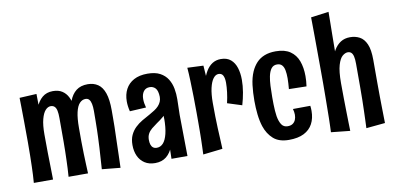

<svg xmlns="http://www.w3.org/2000/svg" viewBox="-69 -913 2373 1145"><g transform="rotate(-10 1117.5 -340.0)"><path d="M268.2 -1Q270.2 -27.2 271.4 -52.4Q272.6 -77.6 273.3 -102.9Q274 -128.2 274.7 -155.1Q275.4 -182 275.4 -211.8Q275.4 -235.4 275.4 -257.8Q275.4 -280.2 275.4 -304.3Q275.4 -328.4 275.4 -355.8Q275.4 -382.6 271.8 -399.9Q268.2 -417.2 259.3 -425.8Q250.4 -434.4 235.6 -434.4Q218.8 -434.4 203.9 -418.3Q189 -402.2 179.6 -366.9Q170.2 -331.6 170.2 -274.8L128.8 -227.8Q129.2 -292.2 136.2 -345.6Q143.2 -399 158.6 -438.1Q174 -477.2 199.8 -498.9Q225.6 -520.6 263.8 -520.6Q298.2 -520.6 320.4 -506Q342.6 -491.4 354.9 -467Q367.2 -442.6 372.6 -411Q378 -379.4 379.1 -344.9Q380.2 -310.4 379.8 -276.8Q379.4 -233.2 379.9 -194.1Q380.4 -155 381.3 -120.9Q382.2 -86.8 383.6 -56.7Q385 -26.6 386 -1ZM57.8 -1Q59.8 -26.6 61 -50.5Q62.2 -74.4 62.9 -101.2Q63.6 -128 64.3 -163Q65 -198 65 -246Q65 -314.2 64.3 -369.4Q63.6 -424.6 63.2 -462.5Q62.8 -500.4 62.2 -515.4L165.4 -520.8Q166 -504.8 166.1 -470Q166.2 -435.2 167.1 -385.6Q168 -336 170.2 -274.8Q170.2 -215.8 171 -166.7Q171.8 -117.6 172.8 -77.2Q173.8 -36.8 174.2 -1ZM582.6 0 471.2 -11Q473.8 -49.4 475.6 -79.4Q477.4 -109.4 479.4 -138.8Q481.4 -168.2 482.4 -203.8Q483.4 -222.2 483.8 -246.5Q484.2 -270.8 484.7 -300.1Q485.2 -329.4 485.2 -361.8Q485.2 -386.6 481.6 -404.3Q478 -422 469.9 -431.4Q461.8 -440.8 448.2 -440.8Q428 -440.8 412.3 -424.5Q396.6 -408.2 388.2 -371.9Q379.8 -335.6 379.8 -276.8L338.4 -222.2Q338 -292.2 343.8 -348Q349.6 -403.8 364.2 -443.3Q378.8 -482.8 405.9 -503.9Q433 -525 475.6 -525Q511.8 -525 537.7 -507.4Q563.6 -489.8 577 -450.9Q590.4 -412 590.4 -347.8Q590.4 -322.8 590.2 -296.8Q590 -270.8 589.8 -247.9Q589.6 -225 588.6 -207.4Q587.6 -168.6 586.6 -136.3Q585.6 -104 584.9 -71.9Q584.2 -39.8 582.6 0Z M891.2 0 893.6 -96.2 886.6 -376.2Q885.6 -413.6 871.8 -428.6Q858 -443.6 837 -443.6Q812.6 -443.6 799.7 -426.1Q786.8 -408.6 786.8 -380Q786.8 -367.6 788.8 -354.7Q790.8 -341.8 794.8 -327.8L696 -322.4Q692 -338.2 690 -353.6Q688 -369 688 -382.8Q688 -425.2 704.9 -457.1Q721.8 -489 755.1 -507Q788.4 -525 837.2 -525Q884 -525 913.5 -509.2Q943 -493.4 959.4 -467.1Q975.8 -440.8 981.7 -408.6Q987.6 -376.4 987 -344L984.8 -249.2L988 0ZM791.6 8.2Q754.4 8.2 728.6 -8.6Q702.8 -25.4 689.5 -54.5Q676.2 -83.6 676.2 -121.2Q676.2 -156.2 687.8 -181.1Q699.4 -206 718.5 -224.4Q737.6 -242.8 761.1 -256.5Q784.6 -270.2 808.2 -282.8Q825.2 -292.4 839.7 -301.7Q854.2 -311 864.7 -322.3Q875.2 -333.6 880.9 -346.9Q886.6 -360.2 886.6 -376.2L934 -352.4Q931 -318.6 916.6 -294.8Q902.2 -271 882.7 -254.4Q863.2 -237.8 843 -224.6Q824.6 -211.8 809.5 -199.3Q794.4 -186.8 786.1 -171.3Q777.8 -155.8 777.8 -134.4Q777.8 -117.8 781.9 -105.5Q786 -93.2 794.7 -86.6Q803.4 -80 817 -80Q839.4 -80 855.6 -97.6Q871.8 -115.2 881 -152.4Q890.2 -189.6 890.2 -246.2L930 -300.2Q930 -230.8 923.8 -174.2Q917.6 -117.6 902.2 -76.6Q886.8 -35.6 859.9 -13.7Q833 8.2 791.6 8.2Z M1275 -269Q1282.8 -302.2 1286.6 -333.7Q1290.4 -365.2 1290.4 -390.2Q1290.4 -418.4 1282.3 -434Q1274.2 -449.6 1255 -449.6Q1237 -449.6 1222.6 -430.5Q1208.2 -411.4 1199.9 -374.9Q1191.6 -338.4 1191.6 -286L1147.8 -243.4Q1148.2 -293.6 1153.3 -338.1Q1158.4 -382.6 1168.5 -418.7Q1178.6 -454.8 1194.5 -480.9Q1210.4 -507 1232.6 -521Q1254.8 -535 1283.8 -535Q1321 -535 1343.5 -515.7Q1366 -496.4 1376.2 -464Q1386.4 -431.6 1386.4 -391.4Q1386.4 -355.4 1379.9 -316.7Q1373.4 -278 1362.4 -241.2ZM1082.4 7.4Q1083.4 -18.6 1084.2 -41.7Q1085 -64.8 1085.5 -87Q1086 -109.2 1086.2 -133Q1086.4 -156.8 1086.4 -184.3Q1086.4 -211.8 1086.4 -245.4Q1086.4 -293.6 1085.4 -343Q1084.4 -392.4 1082.9 -437.9Q1081.4 -483.4 1078.4 -518.4L1175.2 -514.2Q1177.2 -487.4 1179.3 -455.7Q1181.4 -424 1184.6 -383.2Q1187.8 -342.4 1191.6 -286Q1191.6 -241.4 1192.4 -203.5Q1193.2 -165.6 1194.6 -132.2Q1196 -98.8 1197.8 -67.7Q1199.6 -36.6 1200.6 -6Z M1601.4 10.6Q1541.6 10.6 1507.7 -19.5Q1473.8 -49.6 1457.6 -98.4Q1447 -131.6 1442.5 -171.5Q1438 -211.4 1438 -253.8Q1438 -305 1443.5 -349.5Q1449 -394 1464.2 -428.8Q1477.4 -458.4 1497.2 -479.6Q1517 -500.8 1546 -512.2Q1575 -523.6 1614.4 -523.6Q1668.4 -523.6 1701.4 -501Q1734.4 -478.4 1749.1 -438.7Q1763.8 -399 1763.8 -347.4Q1763.8 -332.4 1762.7 -317Q1761.6 -301.6 1759.2 -285.6L1653 -287.8Q1654.4 -305.4 1655.5 -322Q1656.6 -338.6 1656.6 -353.4Q1656.6 -380.8 1652.6 -401.6Q1648.6 -422.4 1638 -433.7Q1627.4 -445 1608.2 -445Q1585.8 -445 1573.3 -428.5Q1560.8 -412 1554.8 -382.8Q1549.8 -358.4 1548.2 -326Q1546.6 -293.6 1546.6 -257.8Q1546.6 -235.6 1547 -214.9Q1547.4 -194.2 1548.8 -175.9Q1550.2 -157.6 1552.6 -141.4Q1558.2 -109.2 1570.8 -90.1Q1583.4 -71 1607.8 -71Q1626.8 -71 1638.5 -79.1Q1650.2 -87.2 1655.9 -100.7Q1661.6 -114.2 1661.6 -131.6Q1661.6 -139.6 1660.2 -148.4Q1658.8 -157.2 1656.2 -166.8L1761.4 -167.6Q1762.4 -159.6 1762.9 -152.1Q1763.4 -144.6 1763.4 -137.2Q1763.4 -91.8 1745.7 -58.6Q1728 -25.4 1692.3 -7.4Q1656.6 10.6 1601.4 10.6Z M1855.2 9Q1855.8 -4.8 1856.6 -26.1Q1857.4 -47.4 1857.9 -75.5Q1858.4 -103.6 1858.7 -137.2Q1859 -170.8 1859.5 -208.2Q1860 -245.6 1860 -286Q1860 -327 1859.8 -376.4Q1859.6 -425.8 1859.3 -476.5Q1859 -527.2 1858.8 -571.4Q1858.6 -615.6 1858.1 -646.4Q1857.6 -677.2 1857.6 -686.2L1965.6 -700.6Q1965.6 -682.6 1965.1 -646.1Q1964.6 -609.6 1963.9 -562Q1963.2 -514.4 1962.9 -462.2Q1962.6 -410 1963.3 -359.7Q1964 -309.4 1965.2 -268.8Q1965.2 -221.4 1965.9 -177Q1966.6 -132.6 1967.3 -94.5Q1968 -56.4 1968.7 -26.7Q1969.4 3 1970 21ZM2182 10.8 2067.6 21.8Q2068.6 -2.4 2069.5 -28Q2070.4 -53.6 2071.3 -82.9Q2072.2 -112.2 2072.9 -147.4Q2073.6 -182.6 2073.6 -226.6Q2073.6 -243.8 2073.6 -265.9Q2073.6 -288 2073.6 -313.7Q2073.6 -339.4 2073.6 -366.8Q2073.6 -395.2 2069.6 -411.8Q2065.6 -428.4 2057.3 -435.8Q2049 -443.2 2036.2 -443.2Q2021 -443.2 2004.4 -429.5Q1987.8 -415.8 1976.5 -378Q1965.2 -340.2 1965.2 -268.8L1924.2 -220.6Q1924.2 -273.2 1928.4 -319.9Q1932.6 -366.6 1942.2 -405.3Q1951.8 -444 1968.2 -471.5Q1984.6 -499 2008.5 -514.2Q2032.4 -529.4 2065.2 -529.4Q2097.4 -529.4 2123.1 -515.7Q2148.8 -502 2163.8 -468Q2178.8 -434 2178.8 -372.4Q2178.8 -346.8 2178.8 -326.9Q2178.8 -307 2178.8 -290.9Q2178.8 -274.8 2178.8 -260.6Q2178.8 -246.4 2178.8 -231.8Q2178.8 -185.8 2179.3 -151.4Q2179.8 -117 2180.2 -90Q2180.6 -63 2181.1 -38.9Q2181.6 -14.8 2182 10.8Z"/></g></svg>

Font: Truculenta
Style: Regular
Weight: 400
Designer: Ivan Castro, Eva Sanz & Omnibus-Type Team
Foundry: Omnibus-Type
Version: Version 1.002